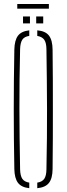

<svg xmlns="http://www.w3.org/2000/svg" viewBox="-20 -960 342 984"><path d="M130 4.5Q89.5 0 72 -23.2Q54.5 -46.5 53.5 -93.5Q52 -175 51.2 -250.5Q50.5 -326 50.5 -399.8Q50.5 -473.5 51.2 -548.8Q52 -624 53.5 -705.5Q54.5 -753.5 72 -776.8Q89.5 -800 130 -804.5V-776Q105 -772.5 94.5 -756.8Q84 -741 83 -708Q81 -628 80.2 -552.8Q79.5 -477.5 79.5 -403Q79.5 -328.5 80.5 -251.5Q81.5 -174.5 83 -91.5Q84 -59 94.5 -43.5Q105 -28 130 -24ZM171 4.5V-24Q196 -28 206.8 -43.5Q217.5 -59 218 -91.5Q220 -174.5 220.5 -251.5Q221 -328.5 221 -403Q221 -477.5 220 -552.8Q219 -628 218 -708Q217.5 -741 206.8 -756.2Q196 -771.5 171 -776V-804.5Q213 -801 231 -777.5Q249 -754 249.5 -705.5Q250.5 -624 250.8 -548.5Q251 -473 251 -399.5Q251 -326 250.8 -250.5Q250.5 -175 249.5 -93.5Q249 -46 231 -22.8Q213 0.5 171 4.5ZM165.5 -840V-875.5H201.5V-840ZM98 -840V-875.5H133.5V-840ZM68.5 -939.5H230.5V-915.5H68.5Z"/></svg>

Font: Big Shoulders Stencil Display ExtraLight
Style: Regular
Weight: 250
Designer: Patric King
Foundry: XO Type Co
Version: Version 2.001